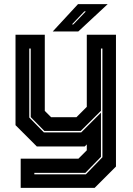

<svg xmlns="http://www.w3.org/2000/svg" viewBox="-20 -708 643 928"><path d="M158 0 55 -103V-540H196.5V-172L227 -141.5H349.5L399.5 -191.5V-540H540.5V97L437.5 200H80V59H359L399.5 18.5V-10L389.5 0ZM146 134.5H395L475 52V-473.5H468V-172.5L370 -75H194.5L128.5 -142V-473.5H121.5V-140L192 -68H372.5L468 -163.5V50L392.5 127.5H146ZM235 -556 357 -688H500.5L358.5 -556ZM327.5 -590H334.5L395 -653H387.5Z"/></svg>

Font: Tourney Thin ExtraBold
Style: Regular
Weight: 800
Version: Version 1.015